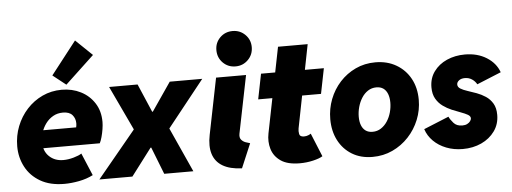

<svg xmlns="http://www.w3.org/2000/svg" viewBox="-52 -956 2956 1109"><g transform="rotate(-5 1426.0 -402.0)"><path d="M280.3 7.8Q197.8 7.8 141.4 -24.9Q85 -57.6 56.2 -112.3Q27.3 -167 27.3 -231.9Q27.3 -293 48.8 -347.7Q70.3 -402.3 108.9 -444.6Q147.5 -486.8 199.2 -511Q251 -535.2 311.5 -535.2Q372.1 -535.2 421.6 -510Q471.2 -484.9 500.7 -438.7Q530.3 -392.6 530.3 -329.6Q530.3 -312 526.6 -288.3Q522.9 -264.6 516.8 -242.7Q510.7 -220.7 503.9 -208H149.4L169.9 -311.5H376Q377.4 -317.4 378.2 -323.5Q378.9 -329.6 378.9 -335Q378.9 -363.3 361.6 -383.3Q344.2 -403.3 307.1 -403.3Q274.9 -403.3 249.8 -388.9Q224.6 -374.5 207.3 -351.1Q189.9 -327.6 180.9 -299.8Q171.9 -272 171.9 -245.1Q171.9 -191.9 204.1 -160.9Q236.3 -129.9 286.1 -129.9Q314.9 -129.9 346.4 -138.9Q377.9 -147.9 392.6 -158.2L447.3 -28.3Q410.2 -9.3 365 -0.7Q319.8 7.8 280.3 7.8ZM341.3 -562 265.1 -622.1 413.1 -812 509.3 -719.7Z M859.4 0 797.9 -157.2H793.9L706.1 -270.5V-272.5L585.9 -527.3H751L821.3 -363.3H825.2L912.1 -258.8V-256.8L1028.3 0ZM483.4 0 706.1 -269.5V-271.5L821.3 -363.3H825.2L937.5 -527.3H1126L912.1 -258.8V-256.8L797.9 -157.2H793.9L674.8 0Z M1309.6 7.8Q1239.7 4.9 1198 -20Q1156.2 -44.9 1141.8 -90.6Q1127.4 -136.2 1140.6 -201.2L1206.1 -527.3H1379.9L1312.5 -193.4Q1308.1 -170.4 1318.4 -158.2Q1328.6 -146 1344 -140.6Q1359.4 -135.3 1369.1 -132.8ZM1324.2 -582Q1280.8 -582 1251.2 -611.8Q1221.7 -641.6 1221.7 -685.1Q1221.7 -728 1251.2 -757.6Q1280.8 -787.1 1324.2 -787.1Q1367.2 -787.1 1397 -757.6Q1426.8 -728 1426.8 -685.1Q1426.8 -641.6 1397 -611.8Q1367.2 -582 1324.2 -582Z M1645.5 7.8Q1574.2 7.8 1534.9 -19.5Q1495.6 -46.9 1482.9 -89.8Q1470.2 -132.8 1479.5 -179.7L1578.1 -673.8H1750L1655.3 -193.4Q1652.3 -178.2 1655.5 -161.4Q1658.7 -144.5 1682.6 -144.5Q1696.8 -144.5 1708 -149.4Q1719.2 -154.3 1722.7 -157.2L1778.3 -21.5Q1760.3 -9.8 1722.7 -1Q1685.1 7.8 1645.5 7.8ZM1437.5 -380.9 1466.8 -527.3H1831.1L1801.8 -380.9Z M2067.4 7.8Q1999 7.8 1948.5 -22.9Q1897.9 -53.7 1870.1 -107.4Q1842.3 -161.1 1842.3 -230.5Q1842.3 -291 1863.5 -345.9Q1884.8 -400.9 1923.6 -443.4Q1962.4 -485.8 2014.9 -510.5Q2067.4 -535.2 2129.9 -535.2Q2198.7 -535.2 2251 -504.6Q2303.2 -474.1 2332.3 -420.9Q2361.3 -367.7 2361.3 -298.3Q2361.3 -237.8 2339.1 -182.9Q2316.9 -127.9 2276.9 -85Q2236.8 -42 2183.3 -17.1Q2129.9 7.8 2067.4 7.8ZM2079.6 -136.7Q2106.9 -136.7 2128.7 -150.9Q2150.4 -165 2165.5 -188.2Q2180.7 -211.4 2188.5 -239.7Q2196.3 -268.1 2196.3 -296.4Q2196.3 -325.2 2188 -346.4Q2179.7 -367.7 2163.6 -379.2Q2147.5 -390.6 2123.5 -390.6Q2096.2 -390.6 2074.5 -376.5Q2052.7 -362.3 2037.8 -338.6Q2022.9 -314.9 2015.1 -286.6Q2007.3 -258.3 2007.3 -230Q2007.3 -201.2 2015.6 -180.2Q2023.9 -159.2 2040 -147.9Q2056.2 -136.7 2079.6 -136.7Z M2590.3 7.8Q2538.6 7.8 2494.9 -9.3Q2451.2 -26.4 2420.9 -56.6Q2390.6 -86.9 2377.9 -126L2523.4 -185.5Q2530.8 -168.9 2548.6 -148.4Q2566.4 -127.9 2599.1 -127.9Q2616.2 -127.9 2627.9 -134Q2639.6 -140.1 2645.8 -148.9Q2651.9 -157.7 2651.9 -165Q2651.9 -177.7 2636.5 -186.5Q2621.1 -195.3 2597.2 -203.9Q2573.2 -212.4 2546.1 -223.9Q2519 -235.4 2495.1 -252.7Q2471.2 -270 2455.8 -296.6Q2440.4 -323.2 2440.4 -362.8Q2440.4 -415.5 2468.8 -454.3Q2497.1 -493.2 2544.4 -514.2Q2591.8 -535.2 2648.9 -535.2Q2721.7 -535.2 2774.7 -502Q2827.6 -468.8 2846.7 -415L2706.1 -357.4Q2695.8 -376 2678 -387.7Q2660.2 -399.4 2637.2 -399.4Q2615.7 -399.4 2603 -389.4Q2590.3 -379.4 2590.3 -366.2Q2590.3 -351.1 2606 -341.6Q2621.6 -332 2646 -324.2Q2670.4 -316.4 2697.8 -306.4Q2725.1 -296.4 2749.5 -280.3Q2773.9 -264.2 2789.6 -238Q2805.2 -211.9 2805.2 -171.9Q2805.2 -118.2 2776.1 -77.6Q2747.1 -37.1 2698.5 -14.6Q2649.9 7.8 2590.3 7.8Z"/></g></svg>

Font: Reddit Sans Black
Style: Italic
Weight: 900
Italic angle: -11.25°
Designer: Stephen Hutchings
Version: Version 1.013